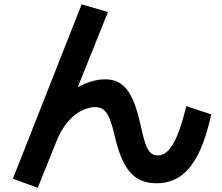

<svg xmlns="http://www.w3.org/2000/svg" viewBox="-20 -817 1040 900"><path d="M157 63.3 40.4 20.7 362.7 -796.7 486 -760.7 314.9 -334.3 273 -361Q325 -401.6 375.6 -423.5Q426.3 -445.3 472.6 -445.3Q509.6 -445.3 536.6 -430.5Q563.6 -415.6 582.8 -386.5Q602 -357.3 616.1 -315Q630.3 -272.6 642.3 -216.7Q651 -176.3 660.1 -147.5Q669.3 -118.6 683.3 -103.5Q697.3 -88.3 720 -88.3Q760 -88.3 792 -143.3Q824 -198.3 853.4 -319.6L970.3 -280.7Q945.6 -168.7 910.5 -97.5Q875.3 -26.3 827.1 7.8Q779 42 713.3 42Q670.3 42 638.8 27.5Q607.3 13 584.7 -15.8Q562 -44.7 545.7 -86.5Q529.4 -128.3 517 -182Q507.4 -224.7 496.4 -254.4Q485.4 -284 469 -299.5Q452.7 -315 426 -315Q408.3 -315 384.5 -307.5Q360.6 -300 335.6 -281.7Q310.6 -263.4 286.5 -231.4Q262.3 -199.4 243 -150.7Z"/></svg>

Font: M PLUS 2 Thin
Style: Regular
Weight: 100
Designer: Coji Morishita
Foundry: UNDERFOREST DESIGN
Version: Version 1.001